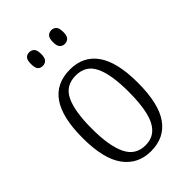

<svg xmlns="http://www.w3.org/2000/svg" viewBox="-224 -827 923 923"><g transform="rotate(-45 237.0 -365.5)"><path d="M237 10Q149 10 99 -58Q49 -126 49 -268Q49 -407 96.5 -475.5Q144 -544 239 -544Q329 -544 377 -476Q425 -408 425 -268Q425 -126 377 -58Q329 10 237 10ZM238 -29Q284 -29 311.5 -57Q339 -85 351 -138Q363 -191 363 -268Q363 -386 334.5 -445Q306 -504 238 -504Q169 -504 140.5 -445Q112 -386 112 -268Q112 -151 141.5 -90Q171 -29 238 -29ZM309 -648Q294 -648 284 -658Q274 -668 274 -694Q274 -721 284 -731Q294 -741 309 -741Q324 -741 334 -731Q344 -721 344 -694Q344 -668 334 -658Q324 -648 309 -648ZM159 -648Q143 -648 134 -658Q125 -668 125 -694Q125 -721 134 -731Q143 -741 159 -741Q174 -741 184 -731Q194 -721 194 -694Q194 -668 184 -658Q174 -648 159 -648Z"/></g></svg>

Font: Noto Serif Khmer Condensed Light
Style: Regular
Weight: 300
Width: 3
Designer: Danh Hong and the Monotype Design Team
Foundry: Monotype Imaging Inc.
Version: Version 2.004